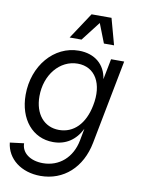

<svg xmlns="http://www.w3.org/2000/svg" viewBox="-101 -797 794 1081"><g transform="rotate(10 296.0 -257.0)"><path d="M207 216C339 216 439 126 467 -19L560 -500H485L462 -382C451 -463 391 -516 299 -516C157 -516 46 -386 46 -220C46 -80 127 16 244 16C316 16 371 -20 405 -88L392 -19C373 80 302 143 208 143C135 143 85 105 85 51L5 61C15 153 97 216 207 216ZM265 -57C180 -57 124 -123 124 -225C124 -348 203 -443 305 -443C405 -443 457 -353 431 -226C410 -119 349 -57 265 -57ZM234 -580H302L387 -690L430 -580H488L447 -730H333Z"/></g></svg>

Font: Uncut Sans
Style: Italic
Weight: 400
Italic angle: -11°
Designer: Kasper Nordkvist
Foundry: UNCUT.wtf
Version: Version 1.304;Glyphs 3.2 (3246)